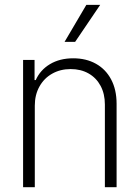

<svg xmlns="http://www.w3.org/2000/svg" viewBox="-20 -780 582 800"><path d="M125 0H76.2V-530.3H124V-446.3H128.9Q147.5 -488.3 188.2 -512.7Q229 -537.1 285.2 -537.1Q338.9 -537.1 379.6 -514.4Q420.4 -491.7 443.1 -449Q465.8 -406.2 465.8 -347.7V0H417V-344.7Q417 -388.7 399.2 -422.1Q381.3 -455.6 349.1 -473.9Q316.9 -492.2 274.4 -492.2Q231.4 -492.2 197.5 -473.1Q163.6 -454.1 144.3 -419.4Q125 -384.8 125 -339.8ZM339.8 -759.8H397.5L293 -605.5H249Z"/></svg>

Font: Pretendard GOV ExtraLight
Style: Regular
Weight: 200
Designer: Base glyphs from Inter by Rasmus Andersson; Hangeul glyphs from Noto Sans CJK(Source Han Sans) by Jang Soo-young and Kan
Foundry: Kil Hyung-jin
Version: Version 1.309